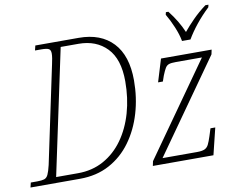

<svg xmlns="http://www.w3.org/2000/svg" viewBox="-98 -876 1232 986"><g transform="rotate(-10 518.5 -383.0)"><path d="M-16 0 -10 -25H24Q47 -25 60 -29Q73 -33 80.5 -48.5Q88 -64 96 -98L203 -605Q206 -618 208.5 -633Q211 -648 211 -659Q211 -678 200 -683.5Q189 -689 162 -689H129L135 -714H361Q476 -714 539.5 -646.5Q603 -579 603 -450Q603 -360 579 -279Q555 -198 509 -135Q463 -72 396 -36Q329 0 242 0ZM237 -30Q312 -30 371.5 -63Q431 -96 472.5 -154Q514 -212 536 -288.5Q558 -365 558 -453Q558 -569 502.5 -626.5Q447 -684 355 -684H262L123 -30ZM622 0 627 -24 967 -505H831Q807 -505 795 -501Q783 -497 775.5 -484.5Q768 -472 758 -447L748 -418H723L759 -536H1023L1018 -512L678 -31H858Q884 -31 897.5 -37Q911 -43 918.5 -58Q926 -73 935 -101L947 -139H972L938 0ZM881 -606Q875 -640 857.5 -681.5Q840 -723 822 -753L825 -766H838Q883 -709 909 -648Q932 -676 962 -706.5Q992 -737 1031 -766H1047L1044 -753Q1006 -717 976 -679.5Q946 -642 925 -606Z"/></g></svg>

Font: Noto Serif SemiCondensed ExtraLight
Style: Italic
Weight: 200
Width: 4
Italic angle: -12°
Designer: Monotype Design Team
Foundry: Monotype Imaging Inc.
Version: Version 2.013